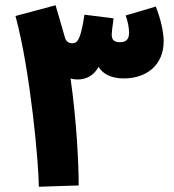

<svg xmlns="http://www.w3.org/2000/svg" viewBox="-20 -707 663 732"><path d="M280 0C280 -85 272 -246 249 -408C258 -405 267 -404 276 -404C308 -404 337 -418 356 -452C372 -425 404 -408 452 -408C539 -408 604 -459 604 -550C604 -584 593 -634 574 -682L459 -648C467 -627 472 -601 472 -583C472 -564 467 -546 437 -546C417 -546 406 -554 406 -574C406 -585 409 -608 413 -637L302 -651C288 -558 276 -542 256 -542C242 -542 231 -549 227 -566L203 -649C199 -662 195 -675 192 -687L39 -646C96 -438 128 -80 128 5Z"/></svg>

Font: Noto Sans Arabic UI SmCn XBd
Style: Regular
Weight: 800
Width: 4
Designer: Monotype Design Team, Nadine Chahine and Nizar Qandah
Foundry: Monotype Imaging Inc.
Version: Version 2.010